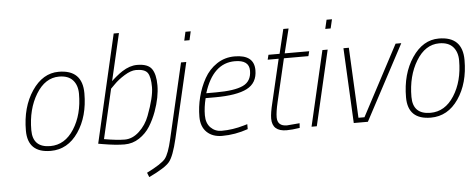

<svg xmlns="http://www.w3.org/2000/svg" viewBox="-58 -882 3153 1273"><g transform="rotate(-5 1518.5 -245.5)"><path d="M349 -509Q507 -509 507 -352Q507 -198 436 -94.5Q365 9 252 9Q99 9 99 -139Q99 -295 171 -402Q243 -509 349 -509ZM252 -23Q349 -23 410 -118.5Q471 -214 471 -352Q471 -409 440.5 -443Q410 -477 349 -477Q256 -477 195.5 -377.5Q135 -278 135 -139Q135 -23 252 -23Z M871 -509Q943 -509 968.5 -472.5Q994 -436 994 -363Q994 -284 960 -190Q941 -138 913.5 -94Q886 -50 841.5 -20.5Q797 9 743 9Q685 9 598 -6L569 -11L735 -730H770L697 -416Q703 -423 727.5 -443.5Q752 -464 771 -476Q822 -509 871 -509ZM610 -38Q696 -23 747.5 -23Q799 -23 844 -65Q889 -107 911 -166Q957 -287 957 -354Q957 -421 938.5 -448.5Q920 -476 861 -476Q827 -476 783.5 -449Q740 -422 713 -394L686 -367Z M1047 0 1163 -500H1198L1082 0Q1055 115 1025 151.5Q995 188 887 239L875 209Q973 160 999 128.5Q1025 97 1047 0ZM1197 -642 1210 -700H1245L1232 -642Z M1392 -25Q1466 -25 1541 -47L1565 -54V-21Q1479 9 1393 9Q1329 9 1291 -27.5Q1253 -64 1253 -130Q1253 -196 1269.5 -261Q1286 -326 1317.5 -382.5Q1349 -439 1401.5 -474Q1454 -509 1520 -509Q1650 -509 1650 -406Q1650 -321 1581 -285.5Q1512 -250 1368 -250H1305Q1290 -190 1290 -137Q1290 -84 1319.5 -54.5Q1349 -25 1392 -25ZM1377 -282Q1500 -282 1557 -308.5Q1614 -335 1614 -406Q1614 -477 1519 -477Q1373 -477 1312 -282Z M1763 -82Q1763 -23 1827 -23L1911 -30L1909 1Q1858 9 1822 9Q1726 9 1726 -77Q1726 -114 1743 -182L1810 -468H1737L1745 -500H1819L1858 -662H1893L1853 -500H2016L2008 -468H1845L1778 -182Q1763 -118 1763 -82Z M1988 0 2104 -500H2139L2023 0ZM2135 -638 2149 -698H2185L2171 -638Z M2244 -500H2280L2303 -32H2343L2591 -500H2629L2363 0H2269Z M2879 -509Q3037 -509 3037 -352Q3037 -198 2966 -94.5Q2895 9 2782 9Q2629 9 2629 -139Q2629 -295 2701 -402Q2773 -509 2879 -509ZM2782 -23Q2879 -23 2940 -118.5Q3001 -214 3001 -352Q3001 -409 2970.5 -443Q2940 -477 2879 -477Q2786 -477 2725.5 -377.5Q2665 -278 2665 -139Q2665 -23 2782 -23Z"/></g></svg>

Font: TitilliumWebThinItalic
Style: Thin Italic
Weight: 200
Italic angle: -13°
Version: Version 1.001;PS 57.000;hotconv 1.0.70;makeotf.lib2.5.55311